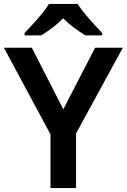

<svg xmlns="http://www.w3.org/2000/svg" viewBox="-20 -957 645 977"><path d="M302 -401 464 -714H605L367 -278V0H237V-273L0 -714H142ZM375 -937Q389 -915 411.5 -887.5Q434 -860 458 -834Q482 -808 500 -789V-777H414Q388 -793 358 -815Q328 -837 301 -864Q275 -837 246 -815.5Q217 -794 191 -777H105V-789Q124 -809 147.5 -834.5Q171 -860 193.5 -887.5Q216 -915 229 -937Z"/></svg>

Font: Noto Sans Adlam Unjoined SemiBold
Style: Regular
Weight: 600
Version: Version 3.001